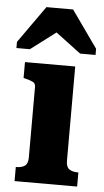

<svg xmlns="http://www.w3.org/2000/svg" viewBox="-67 -832 470 868"><g transform="rotate(5 168.5 -398.0)"><path d="M229 -796H108L-11 -628V-600H50L206 -718L122 -717L278 -600H348V-628ZM261 -540V-112Q261 -84 275.5 -74Q290 -64 314 -64H317V0H33V-64H35Q60 -64 74 -74Q88 -84 88 -112V-432Q88 -448 76.5 -454Q65 -460 41 -466L33 -468V-540Z"/></g></svg>

Font: Roboto Serif SemiCondensed
Style: Bold
Weight: 700
Width: 4
Designer: Greg Gazdowicz
Foundry: Commercial Type
Version: Version 1.007